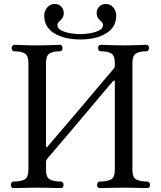

<svg xmlns="http://www.w3.org/2000/svg" viewBox="-20 -953 815 973"><path d="M48 0Q35 0 35 -16Q35 -23 38.5 -28Q42 -33 48 -33Q83 -33 103.5 -43Q124 -53 124 -94V-633Q124 -671 106 -682Q88 -693 53 -693Q46 -693 42.5 -698Q39 -703 39 -710Q39 -716 43 -721Q47 -726 53 -726Q58 -726 79.5 -725Q101 -724 126.5 -723.5Q152 -723 168 -723Q184 -723 209.5 -723.5Q235 -724 256.5 -725Q278 -726 283 -726Q290 -726 293.5 -721Q297 -716 297 -710Q297 -703 293.5 -698Q290 -693 283 -693Q249 -693 231 -682Q213 -671 213 -633V-213Q213 -209 215.5 -207.5Q218 -206 221 -210Q223 -213 242 -235Q261 -257 290.5 -291.5Q320 -326 355 -367Q390 -408 424.5 -449Q459 -490 488 -524.5Q517 -559 535.5 -580.5Q554 -602 555 -603Q562 -611 562 -621V-633Q562 -671 544 -682Q526 -693 491 -693Q484 -693 480.5 -698Q477 -703 477 -710Q477 -716 480.5 -721Q484 -726 491 -726Q496 -726 517.5 -725Q539 -724 564.5 -723.5Q590 -723 606 -723Q622 -723 647.5 -723.5Q673 -724 694.5 -725Q716 -726 721 -726Q728 -726 731.5 -721Q735 -716 735 -710Q735 -703 731.5 -698Q728 -693 721 -693Q687 -693 669 -682Q651 -671 651 -633V-94Q651 -53 671.5 -43Q692 -33 726 -33Q733 -33 736.5 -28Q740 -23 740 -16Q740 0 726 0Q719 0 696.5 -0.5Q674 -1 648 -1.5Q622 -2 606 -2Q590 -2 564.5 -1.5Q539 -1 516 -0.5Q493 0 486 0Q472 0 472 -16Q472 -23 475.5 -28Q479 -33 486 -33Q521 -33 541.5 -43Q562 -53 562 -94V-539Q562 -544 558.5 -544.5Q555 -545 553 -542Q552 -541 535 -521Q518 -501 490 -468Q462 -435 428.5 -395Q395 -355 360.5 -314.5Q326 -274 296.5 -239Q267 -204 247 -181Q227 -158 223 -153Q218 -147 215.5 -142.5Q213 -138 213 -129V-94Q213 -53 233.5 -43Q254 -33 288 -33Q295 -33 298.5 -28Q302 -23 302 -16Q302 0 288 0Q282 0 259 -0.5Q236 -1 210 -1.5Q184 -2 168 -2Q152 -2 126 -1.5Q100 -1 77.5 -0.5Q55 0 48 0ZM387 -753Q307 -753 255.5 -784Q204 -815 204 -874Q204 -898 219.5 -915.5Q235 -933 257 -933Q277 -933 290 -920Q303 -907 303 -887Q303 -870 295 -860Q287 -850 279 -843Q271 -836 271 -826Q271 -808 292 -798Q313 -788 340.5 -784Q368 -780 387 -780Q406 -780 433 -784Q460 -788 481 -798Q502 -808 502 -826Q502 -836 494 -843Q486 -850 478 -860Q470 -870 470 -887Q470 -907 483.5 -920Q497 -933 516 -933Q539 -933 554 -915.5Q569 -898 569 -874Q569 -815 518 -784Q467 -753 387 -753Z"/></svg>

Font: Zen Old Mincho
Style: Regular
Weight: 400
Designer: Yoshimichi Ohira
Foundry: Positype
Version: Version 1.001